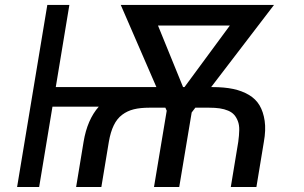

<svg xmlns="http://www.w3.org/2000/svg" viewBox="-20 -747 1216 767"><path d="M257.1 -727.3 202.8 -399.1H604.8L462.4 -727.3H1074.6L823.5 -399.1H829.5Q875.7 -399.1 911.2 -391.7Q946.7 -384.2 974.3 -367.9Q1001.8 -351.6 1016.9 -326Q1032 -300.4 1037.3 -264.2Q1042.6 -228 1034.1 -180.4L1004.3 0H902L931.8 -180.4Q935.4 -207 935.7 -227.5Q936.1 -247.9 930.2 -263.1Q924.4 -278.4 915.3 -288.5Q906.2 -298.7 891.2 -305Q876.1 -311.4 857.8 -314.1Q839.5 -316.8 815.3 -316.8H760.3L745.7 -297.6L696 0H595.2L646 -304.7L640.6 -316.8H576.7Q540.5 -316.8 514.6 -310.4Q488.6 -304 468 -288.5Q447.4 -273.1 434.5 -246.4Q421.5 -219.8 414.8 -180.4L384.9 0H284.1L313.9 -180.4Q328.5 -268.8 374.6 -321H189.6L136.4 0H48.3L169 -727.3ZM711.3 -399.1H717L898.1 -644.9H611.2Z"/></svg>

Font: Karasuma Gothic
Style: Italic
Weight: 400
Italic angle: -9.39999°
Designer: Rasmus Andersson / Ryoko Nishizuka
Foundry: Genbu
Version: Version 1.00